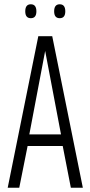

<svg xmlns="http://www.w3.org/2000/svg" viewBox="-20 -877 422 897"><path d="M16 0 159 -708H224L367 0H311L273 -195H109L70 0ZM117 -249H265L191 -639ZM259 -792Q233 -792 233 -824Q233 -857 259 -857Q285 -857 285 -824Q285 -792 259 -792ZM124 -792Q98 -792 98 -824Q98 -857 124 -857Q150 -857 150 -824Q150 -792 124 -792Z"/></svg>

Font: Georama Condensed Light
Style: Regular
Weight: 300
Width: 3
Designer: Jean-Baptiste Levee
Foundry: Production Type
Version: Version 1.000